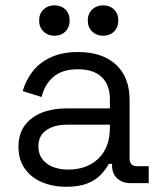

<svg xmlns="http://www.w3.org/2000/svg" viewBox="-20 -702 615 736"><path d="M233.8 14Q182.2 14 140.6 -3.8Q99 -21.5 74.9 -55.9Q50.8 -90.2 50.8 -139Q50.8 -188.5 74.9 -221.1Q99 -253.8 140.6 -270.1Q182.2 -286.5 233.8 -286.5H401.2V-322.8Q401.2 -375.8 370.2 -406.1Q339.2 -436.5 278.5 -436.5Q218.8 -436.5 184.9 -407.5Q151 -378.5 139.5 -330.2L67 -352.8Q79 -394.5 105.1 -428.2Q131.2 -462 174.6 -482.2Q218 -502.5 279 -502.5Q372.5 -502.5 424.6 -454.2Q476.8 -406 476.8 -318.2V-95Q476.8 -65 504.8 -65H550V0H481Q448.5 0 429 -18.4Q409.5 -36.8 409.5 -68.2V-73.8H397.2Q386.5 -54.2 367.6 -33.6Q348.8 -13 316.5 0.5Q284.2 14 233.8 14ZM242.2 -52Q313.2 -52 357.2 -94.2Q401.2 -136.5 401.2 -212.5V-224H236.8Q189 -224 158.1 -203.4Q127.2 -182.8 127.2 -140.8Q127.2 -98.8 159.1 -75.4Q191 -52 242.2 -52ZM375 -565Q350 -565 333.2 -581.2Q316.5 -597.5 316.5 -623.2Q316.5 -649.8 333.2 -665.6Q350 -681.5 375 -681.5Q401 -681.5 417.2 -665.6Q433.5 -649.8 433.5 -623.2Q433.5 -597.5 417.2 -581.2Q401 -565 375 -565ZM188.5 -565Q163.5 -565 146.8 -581.2Q130 -597.5 130 -623.2Q130 -649.8 146.8 -665.6Q163.5 -681.5 188.5 -681.5Q214.5 -681.5 230.8 -665.6Q247 -649.8 247 -623.2Q247 -597.5 230.8 -581.2Q214.5 -565 188.5 -565Z"/></svg>

Font: Space Grotesk Variable Light
Style: Regular
Weight: 300
Designer: Florian Karsten
Foundry: Florian Karsten
Version: Version 2.000